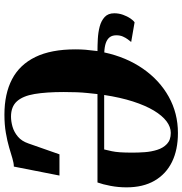

<svg xmlns="http://www.w3.org/2000/svg" viewBox="1 -794 804 846"><g transform="rotate(90 403.0 -371.0)"><path d="M485 11.5Q393.5 11.5 329.2 -22Q265 -55.5 231.2 -124.8Q197.5 -194 197.5 -301Q197.5 -326 199.2 -345.8Q201 -365.5 205 -398.5Q180.5 -398.5 151.8 -400Q123 -401.5 97.2 -408.2Q71.5 -415 55 -430.2Q38.5 -445.5 38.5 -472.5Q38.5 -492.5 45.2 -511.2Q52 -530 61.2 -543.5Q70.5 -557 78.5 -562L165 -547Q160.5 -541.5 153.5 -532.2Q146.5 -523 141 -510.5Q135.5 -498 135.5 -481.5Q135.5 -463.5 144.2 -452.2Q153 -441 169.8 -435.2Q186.5 -429.5 211 -428.5Q232 -526 282.8 -599Q333.5 -672 406.2 -712.5Q479 -753 566 -753Q640 -753 693.5 -726.8Q747 -700.5 776.2 -650Q805.5 -599.5 805.5 -526.5Q805.5 -490.5 799 -456.2Q792.5 -422 784 -398.5H394.5Q392 -376 389.8 -354Q387.5 -332 386.5 -307Q385.5 -282 385.5 -250Q385.5 -173 394.2 -121.2Q403 -69.5 426.5 -43.5Q450 -17.5 494 -17.5Q515 -17.5 538.5 -24.2Q562 -31 582 -47.8Q602 -64.5 612 -94L660 -231H753.5L714 -30Q699.5 -30 678.5 -23.8Q657.5 -17.5 629.5 -9.2Q601.5 -1 565.5 5.2Q529.5 11.5 485 11.5ZM638.5 -428Q643 -446 646.2 -461.5Q649.5 -477 651 -498Q652.5 -519 652.5 -554Q652.5 -578 650.5 -606.8Q648.5 -635.5 640.2 -661.8Q632 -688 614.2 -704.8Q596.5 -721.5 565.5 -721.5Q539.5 -721.5 514.5 -702.8Q489.5 -684 467.2 -647Q445 -610 427.2 -555Q409.5 -500 398.5 -428Z"/></g></svg>

Font: Merriweather 144pt Black
Style: Italic
Weight: 900
Italic angle: -7.8°
Version: Version 2.101